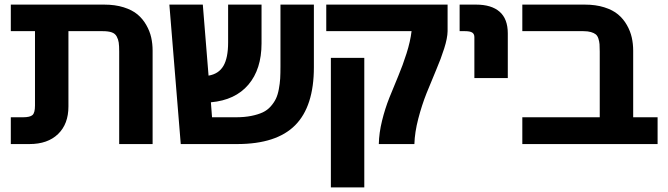

<svg xmlns="http://www.w3.org/2000/svg" viewBox="-20 -624 2900 833"><path d="M642.1 -403.8V1H497.1V-399.9Q497.1 -425.3 495.1 -439.2Q493.2 -453.1 486.3 -465.8Q479.5 -478.5 464.8 -483.6Q450.2 -488.8 425.8 -488.8H276.9V-162.1Q276.9 -85.9 231.9 -42.5Q187 1 107.9 1H26.9V-115.2H79.1Q110.4 -115.2 121.1 -125Q131.8 -134.8 131.8 -166V-488.8H26.9V-604H432.1Q479.5 -604 516.6 -592.3Q553.7 -580.6 576.7 -561.3Q599.6 -542 614.7 -515.4Q629.9 -488.8 636 -461.4Q642.1 -434.1 642.1 -403.8Z M1341.8 -604V-332Q1341.8 -162.6 1260.7 -80.8Q1179.7 1 1008.8 1H764.2L714.8 -604H859.9L884.8 -295.9Q928.7 -303.2 949.2 -337.9Q969.7 -372.6 969.7 -439.9V-604H1114.7V-436Q1114.7 -323.7 1057.6 -256.6Q1000.5 -189.5 895 -180.2L899.9 -115.2H1002.9Q1040.5 -115.2 1070.1 -121.1Q1099.6 -127 1119.9 -136.5Q1140.1 -146 1154.5 -162.4Q1168.9 -178.7 1177 -195.6Q1185.1 -212.4 1189.7 -237.1Q1194.3 -261.7 1195.6 -283.4Q1196.8 -305.2 1196.8 -335.9V-604Z M1395.5 -604H1921.9V-488.8Q1921.4 -458.5 1907.2 -413.8Q1893.1 -369.1 1872.3 -320.6Q1851.6 -272 1830.8 -220Q1810.1 -168 1794.7 -108.9Q1779.3 -49.8 1777.8 1H1623.5Q1624.5 -47.4 1637.5 -100.1Q1650.4 -152.8 1669.4 -200.4Q1688.5 -248 1708 -294.4Q1727.5 -340.8 1743.9 -392.6Q1760.3 -444.3 1765.6 -488.8H1395.5ZM1415.5 -373H1560.5V189H1415.5Z M2183.1 -479V-285.2H2038.1V-462.9Q2038.1 -476.6 2028.8 -482.7Q2019.5 -488.8 1998 -488.8H1974.1V-604H2045.4Q2112.3 -604 2147.7 -573Q2183.1 -542 2183.1 -479Z M2833 -115.2V1H2246.1V-115.2H2582V-399.9Q2582 -419.9 2581.1 -432.1Q2580.1 -444.3 2576.2 -456.5Q2572.3 -468.8 2564.7 -474.9Q2557.1 -481 2543.9 -484.9Q2530.8 -488.8 2511.2 -488.8H2246.1V-604H2517.1Q2564.5 -604 2601.6 -592.3Q2638.7 -580.6 2661.6 -561.3Q2684.6 -542 2699.7 -515.4Q2714.8 -488.8 2720.9 -461.4Q2727.1 -434.1 2727.1 -403.8V-115.2Z"/></svg>

Font: LT Superior
Style: Bold
Weight: 400
Designer: Daniel Lyons
Foundry: LyonsType
Version: Version 1.000